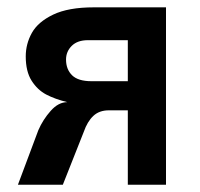

<svg xmlns="http://www.w3.org/2000/svg" viewBox="-20 -508 551 528"><path d="M85.4 -149.9Q98.1 -179.2 119.4 -203.1Q140.6 -227.1 165 -227.1Q131.3 -235.4 107.2 -248Q83 -260.7 66.9 -286.1Q50.8 -311.5 50.8 -353Q50.8 -387.2 67.6 -417.5Q84.5 -447.8 126.2 -467.8Q168 -487.8 237.8 -487.8H436.5V0H331.5V-204.6H279.3Q252.9 -204.6 236.6 -189.2Q220.2 -173.8 210.4 -145.5L152.8 0H29.3ZM331.5 -284.7V-397.5H221.7Q192.9 -397.5 177.2 -381.8Q161.6 -366.2 161.6 -344.2Q161.6 -317.4 178.2 -301Q194.8 -284.7 231.4 -284.7Z"/></svg>

Font: Acari Sans SemiBold
Style: Regular
Weight: 600
Designer: Alfredo Marco Pradil and Stefan Peev
Foundry: Hanken Design Co.
Version: Version 1.045;January 11, 2019;FontCreator 11.5.0.2425 64-bi